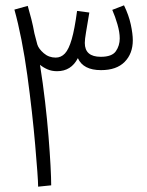

<svg xmlns="http://www.w3.org/2000/svg" viewBox="-20 -698 551 720"><path d="M172 -3 123 2Q123 -14 120 -55Q117 -96 112 -154Q107 -212 99.5 -279Q92 -346 82.5 -415.5Q73 -485 60.5 -548.5Q48 -612 34 -662L84 -676Q91 -652 97.5 -626.5Q104 -601 109 -573L120 -531Q125 -515 144 -498.5Q163 -482 189 -482Q209 -482 223.5 -497.5Q238 -513 249 -551Q260 -589 269 -657L315 -651Q307 -603 302.5 -576.5Q298 -550 298 -537Q298 -485 358 -485Q400 -485 414.5 -506Q429 -527 429 -554Q429 -577 420.5 -606.5Q412 -636 401 -661L445 -678Q463 -641 470.5 -606Q478 -571 478 -547Q478 -497 447.5 -466Q417 -435 359 -435Q292 -435 272 -480Q247 -431 194 -431Q174 -431 158 -438Q142 -445 130 -455Q141 -386 149 -317Q157 -248 162 -186Q167 -124 169.5 -76.5Q172 -29 172 -3Z"/></svg>

Font: Noto Sans Arabic SemCond Light
Style: Regular
Weight: 300
Width: 4
Designer: Monotype Design Team, Nadine Chahine, Nizar Qandah and Khaled Hosny
Foundry: Monotype Imaging Inc.
Version: Version 2.012; ttfautohint (v1.8.4.7-5d5b)